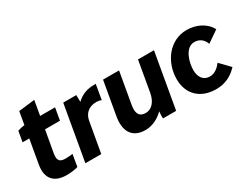

<svg xmlns="http://www.w3.org/2000/svg" viewBox="-69 -1108 2009 1570"><g transform="rotate(-30 935.5 -323.5)"><path d="M215 8C250 8 293 3 323 -6L342 -119C326 -116 295 -114 274 -114C230 -114 199 -127 211 -197L248 -405H389L409 -520H268L292 -658L140 -640L119 -519C96 -517 69 -510 53 -504L36 -405H99L60 -182C37 -52 104 8 215 8Z M395 0H545L595 -284C606 -351 655 -393 731 -389C746 -388 759 -384 769 -380L793 -520H776C711 -520 655 -499 610 -455C611 -475 610 -496 609 -520H486Z M958 11C1022 11 1082 -18 1130 -66C1127 -44 1127 -15 1128 0H1252L1343 -520H1192L1142 -233C1128 -157 1086 -109 1030 -109C958 -109 951 -164 961 -223L1013 -520H862L807 -206C784 -76 832 11 958 11Z M1626 11C1708 11 1774 -20 1830 -80L1742 -171C1713 -134 1679 -105 1631 -105C1575 -105 1540 -149 1540 -217C1540 -286 1572 -413 1661 -413C1711 -413 1744 -385 1761 -339L1870 -414C1827 -494 1740 -530 1655 -530C1492 -530 1385 -381 1385 -221C1385 -79 1479 11 1626 11Z"/></g></svg>

Font: Fixel Text 20240404
Style: Bold Italic
Weight: 700
Width: 4
Italic angle: -10°
Designer: AlfaBravo + MacPaw
Foundry: Kyrylo Tkachov, Marchela Mozhyna, Serhii Makarenko, Maria Weinstein, Zakhar Kryvoshyya
Version: Version 1.211;Glyphs 3.2 (3225)